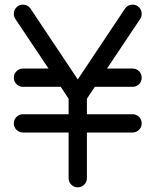

<svg xmlns="http://www.w3.org/2000/svg" viewBox="-20 -801 665 821"><path d="M78.1 -429.7Q62 -429.7 50.5 -441.2Q39.1 -452.6 39.1 -468.8Q39.1 -484.9 50.5 -496.3Q62 -507.8 78.1 -507.8H187.5L45.4 -720.2Q39.1 -730 39.1 -742.2Q39.1 -758.3 50.5 -769.8Q62 -781.2 78.1 -781.2Q98.1 -781.2 109.9 -765.1L312.5 -461.4L515.1 -765.1Q526.9 -781.2 546.9 -781.2Q563 -781.2 574.5 -769.8Q585.9 -758.3 585.9 -742.2Q585.9 -730 579.6 -720.2L437.5 -507.8H547.4Q563 -507.8 574.7 -496.6Q585.9 -484.9 585.9 -468.8Q585.9 -452.6 574.7 -441.4Q563 -429.7 547.4 -429.7H385.3L351.6 -378.9V-312.5H546.9Q563 -312.5 574.5 -301Q585.9 -289.6 585.9 -273.4Q585.9 -257.3 574.5 -245.8Q563 -234.4 546.9 -234.4H351.6V-39.1Q351.6 -22.9 340.1 -11.5Q328.6 0 312.5 0Q296.4 0 284.9 -11.5Q273.4 -22.9 273.4 -39.1V-234.4H78.1Q62 -234.4 50.5 -245.8Q39.1 -257.3 39.1 -273.4Q39.1 -289.6 50.5 -301Q62 -312.5 78.1 -312.5H273.4V-378.9L239.7 -429.7Z"/></svg>

Font: Comfortaa
Style: Regular
Weight: 400
Designer: Johan Aakerlund - aajohan
Foundry: Johan Aakerlund
Version: Version 2.004 2013